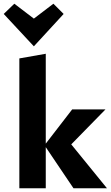

<svg xmlns="http://www.w3.org/2000/svg" viewBox="-37 -1012 599 1032"><path d="M358 0 209 -221V0H67V-698L209 -723V-240L351 -424H530L346 -236L538 0ZM-17 -937 40 -992 145 -912 250 -992 305 -937 145 -763Z"/></svg>

Font: Ysabeau Ultrabold
Style: Regular
Weight: 800
Designer: Christian Thalmann (Catharsis Fonts)
Version: Version 0.003